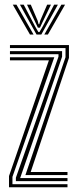

<svg xmlns="http://www.w3.org/2000/svg" viewBox="-20 -790 329 810"><path d="M87.2 -51.5 256.4 -548.6V-587.1H22V-600H270.9V-545.7L109.5 -64.4H264.7V-51.5ZM18 0V-47.3L186.3 -535.6H22V-548.5H209.1L32.5 -43.9V-12.9H264.7V0ZM47 -25.8V-40.4L226.8 -551.1V-561.3H22V-574.2H241.9V-550.7L65 -38.7H264.7V-25.8ZM34 -770.2H49.5L121.5 -644.4H106.4ZM64.2 -770.2H80.1L129.5 -676L142 -654.7H146.4L159 -676L208.3 -770.2H224.2L154.3 -644.4H134.1ZM94 -770.2H109.9L139 -702.4L142.8 -687.8H145.6L149.5 -702.4L178.9 -770.2H194.9L157.8 -693.1L148.6 -673.2H139.8L130.5 -693.1ZM238.9 -770.2H254.4L182.1 -644.4H167Z"/></svg>

Font: Big Shoulders Inline Display SC Thin
Style: Regular
Weight: 100
Designer: Patric King
Foundry: XO Type Co
Version: Version 2.002